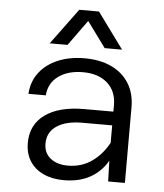

<svg xmlns="http://www.w3.org/2000/svg" viewBox="-55 -830 760 891"><g transform="rotate(5 325.0 -385.0)"><path d="M481 0 477 -133V-355Q477 -420 435 -457.5Q393 -495 321 -495Q251 -495 206.5 -462.5Q162 -430 158 -373H77Q81 -432 113.5 -473.5Q146 -515 200 -537.5Q254 -560 323 -560Q395 -560 448 -535Q501 -510 530 -463.5Q559 -417 559 -352V0ZM275 12Q221 12 180 -7Q139 -26 116.5 -61.5Q94 -97 94 -146Q94 -231 159 -278Q224 -325 342 -325H490V-261H338Q262 -261 219 -232Q176 -203 176 -150Q176 -106 207 -81.5Q238 -57 288 -57Q353 -57 402.5 -93Q452 -129 483 -191L493 -127Q466 -61 411 -24.5Q356 12 275 12ZM155 -615 278 -782H370L492 -615H411L324 -734L238 -615Z"/></g></svg>

Font: Azeret Mono Light
Style: Regular
Weight: 300
Designer: Martin Vácha
Foundry: Displaay
Version: Version 1.002